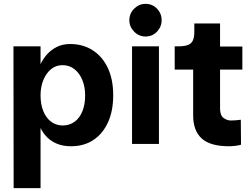

<svg xmlns="http://www.w3.org/2000/svg" viewBox="-20 -749 1311 999"><path d="M191 -83V230H51L50 -508H191V-415Q204 -443 225 -466.5Q246 -490 276 -505Q306 -520 345 -520Q411 -520 461.5 -488Q512 -456 540.5 -396.5Q569 -337 569 -253Q569 -171 541.5 -111.5Q514 -52 465 -20Q416 12 350 12Q309 12 278 -0.5Q247 -13 225.5 -34.5Q204 -56 191 -83ZM305 -96Q341 -96 367.5 -115Q394 -134 408.5 -169.5Q423 -205 423 -253Q423 -297 408.5 -332.5Q394 -368 367.5 -389Q341 -410 305 -410Q271 -410 245.5 -389Q220 -368 205.5 -332.5Q191 -297 191 -253Q191 -206 205.5 -170.5Q220 -135 245.5 -116Q271 -97 305 -96Z M737.2 -559Q703 -559 678 -584.4Q653 -609.8 653 -643.6Q653 -679 678.2 -704Q703.4 -729 737 -729Q772.8 -729 796.9 -704Q821 -679 821 -643.6Q821 -609.8 796.9 -584.4Q772.9 -559 737.2 -559ZM667 0V-508H807V0Z M1172 12Q1074 12 1029.5 -28.5Q985 -69 985 -149V-387H889V-508H908Q940 -508 958 -515Q976 -522 983.5 -538.5Q991 -555 991 -582V-627H1125V-507H1241V-387H1125V-184Q1125 -149 1143 -135.5Q1161 -122 1181 -122Q1191 -122 1206 -123Q1221 -124 1233 -126L1234 4Q1221 8 1202.5 10Q1184 12 1172 12Z"/></svg>

Font: Inclusive Sans
Style: Regular
Weight: 400
Designer: Olivia King
Foundry: Olivia King
Version: Version 2.004